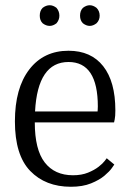

<svg xmlns="http://www.w3.org/2000/svg" viewBox="-20 -704 493 734"><path d="M251 10Q154 10 95.5 -50.5Q37 -111 37 -240Q37 -367 92 -438.5Q147 -510 242 -510Q328 -510 374.5 -451Q421 -392 421 -282Q421 -259 418.5 -247.5Q416 -236 416 -236H113Q113 -132 151 -83Q189 -34 259 -34Q292 -34 316.5 -44Q341 -54 357 -66.5Q373 -79 380.5 -89Q388 -99 388 -99L417 -75Q417 -75 408 -62Q399 -49 379.5 -32.5Q360 -16 328 -3Q296 10 251 10ZM114 -278H353Q353 -278 353.5 -284Q354 -290 354 -297Q354 -467 242 -467Q124 -467 114 -278ZM323 -605Q310 -605 297 -615Q286 -626 286 -644Q286 -663 297 -674Q310 -684 323 -684Q336 -684 349 -674Q361 -662 361 -644Q361 -627 349 -615Q336 -605 323 -605ZM170 -605Q156 -605 143 -615Q132 -626 132 -644Q132 -663 143 -674Q156 -684 170 -684Q183 -684 196 -674Q207 -661 207 -644Q207 -628 196 -615Q183 -605 170 -605Z"/></svg>

Font: Arsenal SC
Style: Regular
Weight: 400
Designer: Andrij Shevchenko
Foundry: Stairsfor
Version: Version 2.001; ttfautohint (v1.8.4.7-5d5b)